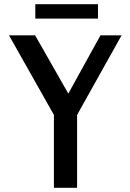

<svg xmlns="http://www.w3.org/2000/svg" viewBox="-20 -899 624 919"><path d="M148 -730 307 -451 461 -730H562L349 -349V0H238V-349L23 -730ZM149 -879H449V-810H149Z"/></svg>

Font: Rosario Light SemiBold
Style: Regular
Weight: 600
Version: Version 1.101; ttfautohint (v1.8.1.43-b0c9)